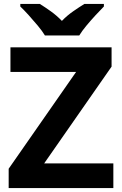

<svg xmlns="http://www.w3.org/2000/svg" viewBox="-20 -954 619 974"><path d="M555 0H24V-98L366 -589H33V-714H546V-616L204 -125H555ZM208 -774Q194 -797 171.5 -824Q149 -851 125.5 -877Q102 -903 83 -921V-934H182Q208 -918 238 -896.5Q268 -875 294 -848Q320 -875 351 -896.5Q382 -918 408 -934H507V-921Q489 -903 465 -877Q441 -851 418.5 -824Q396 -797 382 -774Z"/></svg>

Font: Noto Sans Thaana
Style: Bold
Weight: 700
Designer: David Williams
Foundry: Google Inc.
Version: Version 3.001; ttfautohint (v1.8.4.7-5d5b)